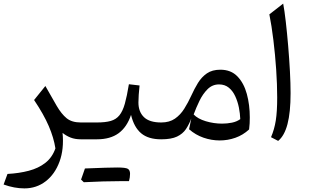

<svg xmlns="http://www.w3.org/2000/svg" viewBox="-20 -772 1726 1064"><path d="M231.4 -295.4 294.4 -185.1Q320.3 -140.6 349.1 -116.9Q377.9 -93.3 427.7 -93.3H428.2V0H427.7Q396 0 371.6 -9.5Q347.2 -19 326.7 -35.6Q335.4 54.2 309.8 123.8Q284.2 193.4 233.2 232.7Q182.1 272 115.2 272Q59.6 272 0 250.5L21.5 191.9Q85.9 188.5 139.6 174.3Q193.4 160.2 231.4 130.4Q269.5 100.6 287.1 50.3Q277.8 -9.3 250.2 -73.5Q222.7 -137.7 168.9 -217.8Z M644 231.9Q558.1 231.9 444.3 237.8Q439 231.9 429.2 223.1Q434.6 207 440.2 191.9Q445.8 176.8 450.7 161.6Q583 156.2 629.6 156.2Q676.3 156.2 688.5 163.6Q700.7 170.9 700.7 191.2Q700.7 211.4 694.8 231.9ZM428.2 0Q412.1 0 412.1 -32.7V-60.5Q412.1 -93.3 428.2 -93.3H517.1Q564 -93.3 593.8 -101.8Q623.5 -110.4 641.8 -133.1Q660.2 -155.8 671.9 -197.5Q683.6 -239.3 694.3 -305.2L753.4 -298.3Q750.5 -270.5 748.8 -247.1Q747.1 -223.6 747.1 -204.1Q747.1 -152.8 777.6 -123Q808.1 -93.3 873 -93.3H873.5V0H873Q802.2 0 762.5 -33.2Q722.7 -66.4 706.1 -135.3Q683.6 -67.9 637.5 -33.9Q591.3 0 517.1 0Z M1201.2 -385.7Q1259.8 -385.7 1295.7 -348.6Q1331.5 -311.5 1347.9 -251.2Q1364.3 -190.9 1364.3 -121.1Q1364.3 -104 1363.5 -88.4Q1362.8 -72.8 1360.4 -54.7Q1326.7 -23.4 1284.4 -8.5Q1242.2 6.3 1197.8 6.3Q1151.9 6.3 1107.7 -9Q1063.5 -24.4 1027.8 -55.7L1040 -115.2Q1027.8 -82.5 1010.3 -56.4Q992.7 -30.3 960.9 -15.1Q929.2 0 873.5 0Q857.4 0 857.4 -32.7V-60.5Q857.4 -93.3 873.5 -93.3Q918.9 -93.3 949.5 -114.5Q980 -135.7 1001.2 -169.7Q1022.5 -203.6 1039.6 -241.2Q1057.1 -279.8 1077.1 -312.5Q1097.2 -345.2 1126.7 -365.5Q1156.2 -385.7 1201.2 -385.7ZM1193.8 -304.2Q1156.7 -304.2 1130.1 -277.6Q1103.5 -251 1085 -212.4Q1066.4 -173.8 1053.2 -137.7Q1075.7 -113.8 1120.1 -100.3Q1164.6 -86.9 1210.9 -86.9Q1238.8 -86.9 1265.4 -92.3Q1292 -97.7 1311.5 -111.8Q1310.5 -142.1 1304 -175.3Q1297.4 -208.5 1283.9 -238Q1270.5 -267.6 1248.3 -285.9Q1226.1 -304.2 1193.8 -304.2Z M1549.3 -752Q1556.6 -713.9 1563.7 -651.9Q1570.8 -589.8 1576.9 -518.1Q1583 -446.3 1586.7 -377.2Q1590.3 -308.1 1590.3 -255.9Q1590.3 -149.4 1573.2 -84.5Q1556.2 -19.5 1521.5 8.8L1481.9 -11.7Q1500.5 -54.7 1508.3 -104.2Q1516.1 -153.8 1516.1 -231.9Q1516.1 -303.7 1510.5 -386.5Q1504.9 -469.2 1495.1 -549.3Q1485.4 -629.4 1472.7 -692.4Z"/></svg>

Font: Pinar-DS2-FD Regular
Style: Regular
Weight: 400
Designer: Amin Abedi
Version: Version 2.000